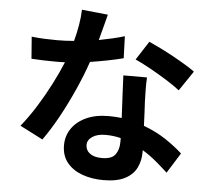

<svg xmlns="http://www.w3.org/2000/svg" viewBox="-58 -883 1116 1010"><g transform="rotate(5 500.0 -377.5)"><path d="M472 -805Q466 -781 456.5 -745Q447 -709 436 -668Q473 -675 507.5 -683Q542 -691 571 -700L575 -584Q541 -575 495.5 -566Q450 -557 400 -549Q376 -479 341.5 -401.5Q307 -324 267 -251Q227 -178 186 -121L65 -183Q105 -232 143.5 -293.5Q182 -355 214.5 -418.5Q247 -482 269 -536Q256 -535 243 -535Q230 -535 217 -535Q186 -535 155 -536Q124 -537 92 -539L83 -655Q115 -651 151.5 -649.5Q188 -648 216 -648Q239 -648 261.5 -649Q284 -650 307 -652Q318 -693 325.5 -736.5Q333 -780 334 -819ZM420 -113Q420 -85 442.5 -68Q465 -51 506 -51Q558 -51 577 -77Q596 -103 596 -144Q596 -149 596 -153.5Q596 -158 596 -164Q577 -169 556.5 -171.5Q536 -174 515 -174Q472 -174 446 -156.5Q420 -139 420 -113ZM706 -494Q704 -463 704.5 -431Q705 -399 706 -366Q707 -344 709 -310.5Q711 -277 712 -239Q777 -215 829 -180.5Q881 -146 919 -111L852 -4Q826 -28 792 -57Q758 -86 717 -111Q717 -109 717 -106Q717 -103 717 -101Q717 -55 698.5 -17.5Q680 20 637.5 42Q595 64 524 64Q462 64 411.5 45.5Q361 27 331.5 -9.5Q302 -46 302 -101Q302 -150 328.5 -189Q355 -228 404.5 -251Q454 -274 523 -274Q541 -274 558 -273Q575 -272 592 -270Q589 -326 586 -387Q583 -448 581 -494ZM878 -441Q849 -464 805.5 -491Q762 -518 717 -543Q672 -568 638 -583L702 -682Q729 -670 763.5 -653Q798 -636 833.5 -616.5Q869 -597 899.5 -578.5Q930 -560 949 -546Z"/></g></svg>

Font: Chiron Sans HK TT
Style: Bold
Weight: 700
Designer: Ryoko NISHIZUKA 西塚涼子 (kana, bopomofo & ideographs); Paul D. Hunt (Latin, Greek & Cyrillic); Sandoll Communications 산돌커뮤니
Foundry: Adobe
Version: Version 2.022;hotconv 1.0.109;makeotfexe 2.5.65596